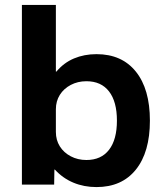

<svg xmlns="http://www.w3.org/2000/svg" viewBox="-20 -750 665 780"><path d="M372 10Q321 10 278 -8Q235 -26 203 -61H201L200 0H69V-730H207V-459H209Q239 -495 280.5 -512.5Q322 -530 372 -530Q475 -530 532 -459Q589 -388 589 -260Q589 -132 532 -61Q475 10 372 10ZM331 -100Q391 -100 423 -141.5Q455 -183 455 -260Q455 -337 423 -378.5Q391 -420 331 -420Q296 -420 267.5 -405Q239 -390 223 -364.5Q207 -339 207 -306V-214Q207 -181 223 -155.5Q239 -130 267.5 -115Q296 -100 331 -100Z"/></svg>

Font: M PLUS 1 Thin
Style: Bold
Weight: 700
Version: Version 1.001